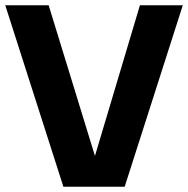

<svg xmlns="http://www.w3.org/2000/svg" viewBox="-20 -710 715 730"><path d="M221 0 0 -690H165L377 0ZM306 0 512 -690H675L454 0Z"/></svg>

Font: Radio Canada Big
Style: Regular
Weight: 400
Designer: Étienne Aubert Bonn
Foundry: Coppers and Brasses
Version: Version 1.001